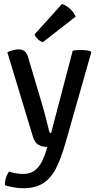

<svg xmlns="http://www.w3.org/2000/svg" viewBox="-20 -756 504 994"><path d="M319 -16Q297 61 271 113.2Q245 165.5 204.5 192Q164 218.5 99 218.5Q76 218.5 48.8 213.5Q21.5 208.5 6 203Q4.5 185.5 11 164.8Q17.5 144 27 132.5Q39 136.5 59.5 140.5Q80 144.5 99.5 144.5Q134 144.5 156.8 128.8Q179.5 113 194.8 84.2Q210 55.5 221.5 16.5L225 5Q195 3.5 177.5 -7.2Q160 -18 150.5 -48L18 -485.5Q34.5 -493 49.8 -496.8Q65 -500.5 77 -500.5Q94 -500.5 106.5 -491.5Q119 -482.5 126.5 -456.5L196 -222.5Q203.5 -199 210.5 -171.8Q217.5 -144.5 224 -119Q230.5 -93.5 235 -74Q237 -67 244.5 -67L356.5 -493.5Q366 -495.5 377.2 -496.5Q388.5 -497.5 399 -497.5Q412 -497.5 424.8 -496Q437.5 -494.5 449 -490.5L452.5 -485ZM301 -735.5Q323 -728.5 343.2 -709.8Q363.5 -691 371.5 -670L202 -537.5Q188.5 -541.5 176.5 -552.8Q164.5 -564 158.5 -577.5Z"/></svg>

Font: Signika Negative
Style: Regular
Weight: 400
Designer: Anna Giedry
Foundry: Anna Giedry
Version: Version 2.001